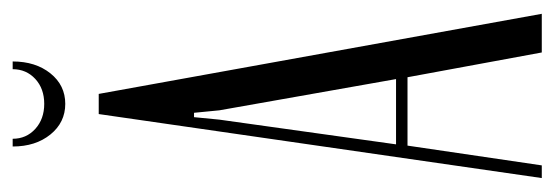

<svg xmlns="http://www.w3.org/2000/svg" viewBox="-306 -569 875 303"><g transform="rotate(-90 131.5 -417.5)"><path d="M173.8 -835H186Q186 -798.8 167.2 -775.4Q148.4 -752 119.1 -752Q89.8 -752 70.8 -775.4Q51.8 -798.8 51.8 -835H64Q64 -813.5 79.6 -799.3Q95.2 -785.2 119.1 -785.2Q143.1 -785.2 158.4 -799.3Q173.8 -813.5 173.8 -835ZM2 0 103 -699.2H134.8L261.2 0H200.2L161.1 -211.9H53.2L22 0ZM98.1 -548.8 94.2 -508.8 55.2 -230H158.2L108.9 -508.8L105 -548.8Z"/></g></svg>

Font: Moniqa Narrow Heading
Style: Regular
Weight: 400
Width: 4
Designer: Rajesh Rajput
Foundry: Rajesh Rajput
Version: Version 1.000